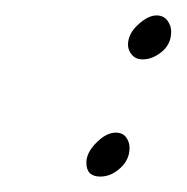

<svg xmlns="http://www.w3.org/2000/svg" viewBox="-20 -262 242 249"><path d="M165 -185Q156 -185 151 -191Q146 -197 146 -204Q146 -218 159 -230Q172 -242 183 -242Q192 -242 197 -235.5Q202 -229 202 -221Q202 -205 190 -195Q178 -185 165 -185ZM110 -33Q92 -33 92 -51Q92 -64 105 -77Q118 -90 130 -90Q139 -90 143.5 -84Q148 -78 148 -70Q148 -55 136 -44Q124 -33 110 -33Z"/></svg>

Font: Gwendolyn
Style: Regular
Weight: 400
Designer: Robert E. Leuschke
Foundry: Robert E. Leuschke
Version: Version 1.010; ttfautohint (v1.8.3)